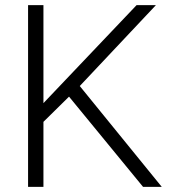

<svg xmlns="http://www.w3.org/2000/svg" viewBox="-20 -731 671 751"><path d="M250 -353 149.9 -254.4V0H89.8V-710.9H149.9V-327.6L514.2 -710.9H589.8L292 -394.5L612.8 0H539.6Z"/></svg>

Font: Vazir Thin FD
Style: Thin-FD
Weight: 100
Designer: Saber Rastikerdar
Foundry: Saber Rastikerdar
Version: Version 30.0.0